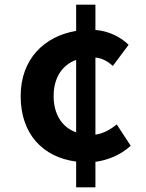

<svg xmlns="http://www.w3.org/2000/svg" viewBox="-20 -763 629 827"><path d="M308 44H391V-66C444 -73 499 -95 543 -135L483 -227C458 -207 427 -188 391 -183V-515C417 -513 442 -501 466 -479L534 -570C500 -603 451 -629 391 -634V-743H308V-630C171 -607 69 -509 69 -349C69 -186 164 -86 308 -67ZM211 -349C211 -425 245 -482 308 -505V-193C246 -215 211 -272 211 -349Z"/></svg>

Font: Noto Sans JP
Style: Bold
Weight: 700
Designer: Ryoko NISHIZUKA  (kana, bopomofo & ideographs); Paul D. Hunt (Latin, Greek & Cyrillic); Sandoll Communications , Soo-you
Foundry: Adobe
Version: Version 2.002;hotconv 1.0.116;makeotfexe 2.5.65601